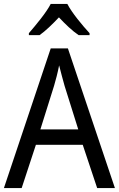

<svg xmlns="http://www.w3.org/2000/svg" viewBox="-20 -964 610 984"><path d="M325 -944H240C217 -899 165 -837 128 -794V-784H183C214 -806 248 -839 282 -875C316 -839 350 -806 383 -784H439V-794C402 -834 348 -899 325 -944ZM478 0H569L328 -716H240L0 0H91L164 -222H404ZM311 -524 381 -301H187L257 -524C265 -551 276 -592 283 -629C289 -602 305 -547 311 -524Z"/></svg>

Font: Noto Sans Ethiopic SemiCondensed
Style: Regular
Weight: 400
Width: 4
Designer: Monotype Design Team
Foundry: Monotype Imaging Inc.
Version: Version 2.102